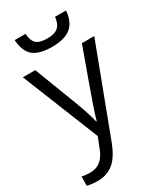

<svg xmlns="http://www.w3.org/2000/svg" viewBox="-243 -843 989 1169"><g transform="rotate(-30 252.0 -258.0)"><path d="M1 -535H88L205 -230Q244 -125 253 -79H257Q263 -104 283.5 -164.5Q304 -225 416 -535H503L273 74Q239 165 193 202.5Q147 240 81 240Q44 240 8 232V167Q35 173 68 173Q151 173 187 79L217 3ZM249 -606Q159 -606 117.5 -641Q76 -676 71 -756H147Q151 -705 173.5 -685Q196 -665 251 -665Q301 -665 325.5 -686.5Q350 -708 355 -756H432Q426 -679 382.5 -642.5Q339 -606 249 -606Z"/></g></svg>

Font: Stephens Clock
Style: Regular
Weight: 400
Designer: Peter Wiegel (catfonts.de) with slight modifications by DT1.org
Version: Version 0.9.1